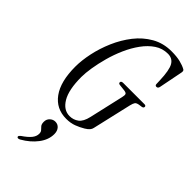

<svg xmlns="http://www.w3.org/2000/svg" viewBox="-314 -796 1160 1160"><g transform="rotate(45 266.0 -216.0)"><path d="M236 9Q150 9 101 -58.5Q52 -126 52 -253Q52 -306 65.5 -370Q79 -434 106.5 -497.5Q134 -561 175 -613.5Q216 -666 272 -698Q328 -730 398 -730Q442 -730 473 -722.5Q504 -715 525 -703Q534 -698 531 -682L501 -530Q498 -513 485 -513Q473 -513 473 -526L472 -555Q469 -641 450.5 -672.5Q432 -704 393 -704Q347 -704 309.5 -679Q272 -654 241.5 -612Q211 -570 188.5 -519Q166 -468 151.5 -415Q137 -362 129.5 -315Q122 -268 122 -235Q122 -126 154.5 -71.5Q187 -17 239 -17Q271 -17 296 -35.5Q321 -54 332 -103L382 -322Q387 -342 383.5 -350.5Q380 -359 357 -361L322 -365Q309 -366 309 -376Q309 -388 327 -388H508Q521 -388 521 -378Q521 -367 506 -365L491 -363Q469 -360 462.5 -351Q456 -342 451 -321L393 -70Q391 -59 382.5 -49Q374 -39 356 -28Q331 -13 302 -2Q273 9 236 9ZM202 67Q224 67 237.5 83Q251 99 251 125Q251 173 217.5 217.5Q184 262 128 294Q122 297 116 298Q110 299 107 295Q103 290 106.5 285Q110 280 115 276Q152 251 168.5 230.5Q185 210 185 188Q185 172 177 164Q169 156 161 146.5Q153 137 153 117Q153 95 168 81Q183 67 202 67Z"/></g></svg>

Font: Instrument Serif
Style: Italic
Weight: 400
Italic angle: -13°
Designer: Rodrigo Fuenzalida
Foundry: fragTYPE
Version: Version 1.000; ttfautohint (v1.8.4.7-5d5b);gftools[0.9.27]